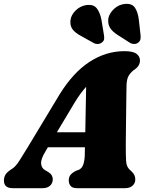

<svg xmlns="http://www.w3.org/2000/svg" viewBox="-44 -984 779 1004"><path d="M193.5 -192Q169 -152 171 -128Q173 -104 193 -93.5L208.5 -84.5Q221.5 -76 226.8 -66.5Q232 -57 232 -47.5Q232 -25.5 217.5 -12.8Q203 0 179.5 0H22.5Q-23.5 0 -23.5 -40Q-23.5 -57 -15.2 -71Q-7 -85 21 -102.5Q37.5 -113 57 -143.2Q76.5 -173.5 98 -209L268 -491Q339 -605.5 424.8 -661Q510.5 -716.5 607 -716.5Q652 -716.5 670 -702.5Q688 -688.5 688 -668Q688 -642 665.5 -624.5Q643.5 -610.5 630.5 -590.8Q617.5 -571 617.5 -531.5Q617 -505 616.5 -466.5Q616 -428 615.5 -385Q615 -342 614.5 -301Q614 -260 613.8 -228Q613.5 -196 614 -181Q614.5 -156.5 615.5 -140.5Q616.5 -124.5 622.5 -112.5Q628.5 -100.5 644 -87.5Q663.5 -70 663.5 -46Q663.5 -26 649.2 -13Q635 0 609.5 0H359.5Q334 0 324.8 -12.2Q315.5 -24.5 315.5 -41Q315.5 -59 325.8 -70.8Q336 -82.5 356 -92L367 -95.5Q384.5 -103 391.8 -124.5Q399 -146 399.5 -178.5Q399.5 -192.5 400 -214H206.5ZM345 -445.5 253.5 -292.5H402Q403 -348.5 404.2 -411.8Q405.5 -475 406.5 -530Q393.5 -516 378.2 -495.5Q363 -475 345 -445.5ZM682 -880.5 691 -800.5Q692.5 -788 690.2 -778Q688 -768 678 -760.5Q668 -753.5 656 -754Q644 -754.5 635 -760.5L571.5 -801Q542 -820 530.5 -840Q519 -860 522.5 -888Q528 -915 552.5 -937.8Q577 -960.5 610 -963.5Q647 -966.5 662.2 -943Q677.5 -919.5 682 -880.5ZM486.5 -880.5 499.5 -801.5Q501.5 -790 500.5 -780Q499.5 -770 489 -762Q480 -754.5 467.8 -754Q455.5 -753.5 446 -759L379.5 -796Q348 -813 334.8 -831.5Q321.5 -850 324.5 -878Q327.5 -905 350.8 -928.5Q374 -952 407 -957.5Q444.5 -962.5 461.8 -940.8Q479 -919 486.5 -880.5Z"/></svg>

Font: Fraunces 9pt S050 Black
Style: Italic
Weight: 900
Italic angle: -16°
Version: Version 1.000; ttfautohint (v1.8.3)